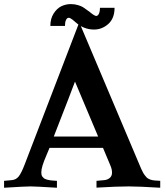

<svg xmlns="http://www.w3.org/2000/svg" viewBox="-24 -902 797 924"><path d="M440.4 1V-31.7L478.5 -35.2Q493.2 -36.6 504.2 -45.7Q515.1 -54.7 515.1 -71.3Q515.1 -86.4 508.3 -103L471.7 -190.4H214.4Q211.4 -182.6 199 -153.6Q186.5 -124.5 180.7 -105.5Q174.8 -86.4 174.8 -72.3Q174.8 -65.9 176 -60.5Q177.2 -55.2 180.4 -51.5Q183.6 -47.9 186.5 -44.9Q189.5 -42 195.3 -40Q201.2 -38.1 204.6 -36.9Q208 -35.6 215.6 -34.7Q223.1 -33.7 226.6 -33.4Q230 -33.2 238.8 -32.5Q247.6 -31.7 250 -31.7V1.5Q146.5 -4.9 123 -4.9Q98.1 -4.9 -4.4 1.5V-31.7L33.2 -35.2Q53.2 -37.1 65.9 -52.7Q78.6 -68.4 94.7 -110.4L357.4 -794.4L646.5 -110.8Q651.4 -98.6 656 -88.6Q660.6 -78.6 664.6 -71.3Q668.5 -64 673.3 -58.1Q678.2 -52.2 681.6 -48.3Q685.1 -44.4 690.7 -41.7Q696.3 -39.1 699.7 -37.6Q703.1 -36.1 710.2 -34.9Q717.3 -33.7 720.9 -33.4Q724.6 -33.2 733.4 -32.7Q742.2 -32.2 747.1 -31.7V1.5Q643.6 -4.9 595.2 -4.9Q539.1 -4.9 440.4 1ZM448.2 -245.1 336.9 -509.3Q321.8 -469.2 305.2 -426Q288.6 -382.8 267.8 -329.8Q247.1 -276.9 234.9 -245.1ZM403.8 -847.7 404.3 -847.2Q430.2 -825.2 439 -825.2Q446.8 -825.2 451.9 -835.7Q457 -846.2 457 -864.3H527.3Q527.3 -813.5 497.1 -786.6Q466.8 -759.8 428.7 -759.8Q403.3 -759.8 381.6 -768.6Q359.9 -777.3 347.9 -788.1Q335.9 -798.8 324.7 -807.6Q313.5 -816.4 306.6 -816.4Q298.8 -816.4 293.7 -805.9Q288.6 -795.4 288.6 -777.3H218.3Q218.3 -812 234.1 -836.9Q250 -861.8 271.5 -872.1Q293 -882.3 316.9 -882.3Q335.4 -882.3 351.3 -877.4Q367.2 -872.6 375.5 -867.4Q383.8 -862.3 396 -853Q400.4 -849.1 403.8 -847.7Z"/></svg>

Font: Flanker
Style: Bold
Weight: 700
Designer: Flanker
Foundry: Flanker
Version: Version 2.021